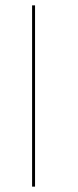

<svg xmlns="http://www.w3.org/2000/svg" viewBox="-20 -695 290 715"><path d="M99.5 0V-675H110.5V0Z"/></svg>

Font: Anybody ExtraExpanded Thin
Style: Regular
Weight: 100
Width: 8
Designer: Tyler Finck
Foundry: Etcetera Type Company
Version: Version 1.010; ttfautohint (v1.8.3) -l 8 -r 50 -G 200 -x 14 